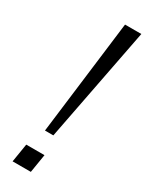

<svg xmlns="http://www.w3.org/2000/svg" viewBox="-189 -740 598 775"><g transform="rotate(30 110.0 -352.5)"><path d="M78 -173 144 -705H220L117 -173ZM27 0 41 -86H126L112 0Z"/></g></svg>

Font: Mulish Light
Style: Italic
Weight: 300
Italic angle: -9°
Designer: Vernon Adams
Foundry: Vernon Adams
Version: Version 3.603; ttfautohint (v1.8.3)